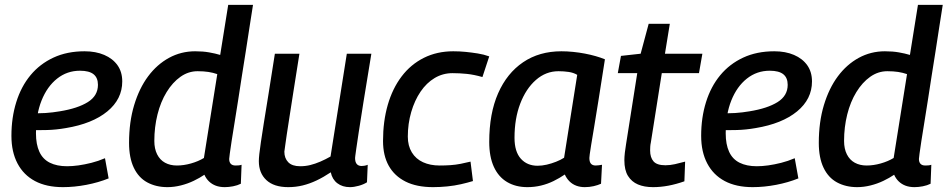

<svg xmlns="http://www.w3.org/2000/svg" viewBox="-20 -760 3899 790"><path d="M111 -295Q138 -293 167.5 -295Q197 -297 226 -302Q300 -314 341.5 -340Q383 -366 383 -411Q383 -440 365 -454.5Q347 -469 309 -469Q256 -469 215 -436.5Q174 -404 151 -346.5Q128 -289 128 -211Q128 -166 142 -135.5Q156 -105 185 -90.5Q214 -76 256 -76Q278 -76 303 -79.5Q328 -83 356 -90Q384 -97 412 -109L427 -26Q385 -9 335.5 0.5Q286 10 239 10Q171 10 124 -15Q77 -40 52 -87.5Q27 -135 27 -201Q27 -276 47 -340Q67 -404 105.5 -450.5Q144 -497 200 -523Q256 -549 328 -549Q374 -549 409 -534Q444 -519 463.5 -491.5Q483 -464 483 -425Q483 -352 421.5 -301.5Q360 -251 251 -233Q211 -226 174 -225Q137 -224 104 -225Z M905 10Q884 10 868 4Q852 -2 840 -13.5Q828 -25 821 -41Q802 -28 777 -16Q752 -4 724 3Q696 10 669 10Q622 10 586 -9.5Q550 -29 530.5 -70Q511 -111 511 -172Q511 -258 532 -327.5Q553 -397 589.5 -446Q626 -495 675.5 -522Q725 -549 783 -549Q815 -549 840.5 -544.5Q866 -540 886 -534L919 -740H1021Q1014 -699 1007 -650.5Q1000 -602 991.5 -550Q983 -498 975 -446Q967 -394 959.5 -345.5Q952 -297 945 -254.5Q938 -212 933 -179.5Q928 -147 925.5 -128Q923 -109 923 -106Q923 -93 929.5 -86Q936 -79 949 -79Q955 -79 961.5 -79.5Q968 -80 974 -82L971 -4Q957 3 939 6.5Q921 10 905 10ZM708 -79Q736 -79 766 -87.5Q796 -96 819 -110L874 -455Q857 -461 837.5 -464Q818 -467 793 -467Q755 -467 722.5 -444Q690 -421 665.5 -381Q641 -341 628 -289Q615 -237 615 -180Q615 -148 626.5 -125Q638 -102 659 -90.5Q680 -79 708 -79Z M1166 10Q1107 10 1076 -19Q1045 -48 1045 -97Q1045 -108 1047 -126.5Q1049 -145 1053.5 -175.5Q1058 -206 1065.5 -253.5Q1073 -301 1084.5 -371Q1096 -441 1111 -539H1212Q1197 -445 1187 -381Q1177 -317 1170.5 -275Q1164 -233 1160 -207Q1156 -181 1154 -165Q1152 -149 1150 -136Q1150 -109 1166 -92.5Q1182 -76 1215 -76Q1237 -76 1257 -81Q1277 -86 1298 -95Q1319 -104 1340 -116L1407 -539H1508Q1488 -418 1475.5 -340Q1463 -262 1456 -216Q1449 -170 1446 -148.5Q1443 -127 1442 -119.5Q1441 -112 1441 -110Q1441 -93 1448 -85Q1455 -77 1468 -77Q1472 -77 1479 -78Q1486 -79 1493 -82L1490 -10Q1476 -1 1456 4.5Q1436 10 1420 10Q1389 10 1368 -6Q1347 -22 1341 -51Q1311 -31 1282.5 -17.5Q1254 -4 1225.5 3Q1197 10 1166 10Z M1762 10Q1694 10 1648.5 -13Q1603 -36 1579.5 -78Q1556 -120 1556 -180Q1556 -261 1575.5 -328.5Q1595 -396 1632.5 -445.5Q1670 -495 1724 -522Q1778 -549 1845 -549Q1871 -549 1896 -546.5Q1921 -544 1946 -540Q1971 -536 1993 -528L1965 -443Q1930 -453 1900.5 -456Q1871 -459 1842 -459Q1802 -459 1768.5 -439Q1735 -419 1710.5 -383Q1686 -347 1672 -299Q1658 -251 1658 -198Q1658 -160 1674.5 -133Q1691 -106 1720.5 -92.5Q1750 -79 1789 -79Q1813 -79 1834 -80.5Q1855 -82 1875.5 -86Q1896 -90 1916 -95L1926 -15Q1903 -8 1876.5 -2Q1850 4 1820.5 7Q1791 10 1762 10Z M2386 10Q2367 10 2351 4Q2335 -2 2323 -14Q2311 -26 2304 -42Q2282 -27 2257.5 -15Q2233 -3 2206 3.5Q2179 10 2150 10Q2102 10 2066.5 -11Q2031 -32 2012 -73.5Q1993 -115 1993 -176Q1993 -293 2029.5 -376Q2066 -459 2132.5 -504Q2199 -549 2290 -549Q2313 -549 2338 -546.5Q2363 -544 2386.5 -539.5Q2410 -535 2431 -529Q2452 -523 2469 -516Q2454 -419 2443 -350.5Q2432 -282 2424.5 -236.5Q2417 -191 2412.5 -164.5Q2408 -138 2406.5 -125Q2405 -112 2405 -110Q2405 -94 2411.5 -86.5Q2418 -79 2431 -79Q2438 -79 2444 -80Q2450 -81 2457 -82L2453 -4Q2440 2 2422.5 6Q2405 10 2386 10ZM2301 -111 2355 -452Q2340 -461 2320 -464Q2300 -467 2278 -467Q2226 -467 2185 -431Q2144 -395 2120.5 -333.5Q2097 -272 2097 -193Q2097 -136 2123 -107Q2149 -78 2192 -78Q2210 -78 2229.5 -82.5Q2249 -87 2268 -94.5Q2287 -102 2301 -111Z M2799 -95 2796 -14Q2762 -2 2730 4Q2698 10 2667 10Q2631 10 2605 -1Q2579 -12 2564 -36Q2549 -60 2549 -101Q2549 -114 2551 -132Q2553 -150 2556 -167L2602 -459H2522L2535 -530L2616 -539L2649 -662H2736L2716 -539H2870L2856 -459H2703L2658 -174Q2656 -165 2655.5 -156.5Q2655 -148 2655 -141Q2655 -112 2669 -96Q2683 -80 2718 -80Q2737 -80 2757 -84.5Q2777 -89 2799 -95Z M2949 -295Q2976 -293 3005.5 -295Q3035 -297 3064 -302Q3138 -314 3179.5 -340Q3221 -366 3221 -411Q3221 -440 3203 -454.5Q3185 -469 3147 -469Q3094 -469 3053 -436.5Q3012 -404 2989 -346.5Q2966 -289 2966 -211Q2966 -166 2980 -135.5Q2994 -105 3023 -90.5Q3052 -76 3094 -76Q3116 -76 3141 -79.5Q3166 -83 3194 -90Q3222 -97 3250 -109L3265 -26Q3223 -9 3173.5 0.5Q3124 10 3077 10Q3009 10 2962 -15Q2915 -40 2890 -87.5Q2865 -135 2865 -201Q2865 -276 2885 -340Q2905 -404 2943.5 -450.5Q2982 -497 3038 -523Q3094 -549 3166 -549Q3212 -549 3247 -534Q3282 -519 3301.5 -491.5Q3321 -464 3321 -425Q3321 -352 3259.5 -301.5Q3198 -251 3089 -233Q3049 -226 3012 -225Q2975 -224 2942 -225Z M3743 10Q3722 10 3706 4Q3690 -2 3678 -13.5Q3666 -25 3659 -41Q3640 -28 3615 -16Q3590 -4 3562 3Q3534 10 3507 10Q3460 10 3424 -9.5Q3388 -29 3368.5 -70Q3349 -111 3349 -172Q3349 -258 3370 -327.5Q3391 -397 3427.5 -446Q3464 -495 3513.5 -522Q3563 -549 3621 -549Q3653 -549 3678.5 -544.5Q3704 -540 3724 -534L3757 -740H3859Q3852 -699 3845 -650.5Q3838 -602 3829.5 -550Q3821 -498 3813 -446Q3805 -394 3797.5 -345.5Q3790 -297 3783 -254.5Q3776 -212 3771 -179.5Q3766 -147 3763.5 -128Q3761 -109 3761 -106Q3761 -93 3767.5 -86Q3774 -79 3787 -79Q3793 -79 3799.5 -79.5Q3806 -80 3812 -82L3809 -4Q3795 3 3777 6.5Q3759 10 3743 10ZM3546 -79Q3574 -79 3604 -87.5Q3634 -96 3657 -110L3712 -455Q3695 -461 3675.5 -464Q3656 -467 3631 -467Q3593 -467 3560.5 -444Q3528 -421 3503.5 -381Q3479 -341 3466 -289Q3453 -237 3453 -180Q3453 -148 3464.5 -125Q3476 -102 3497 -90.5Q3518 -79 3546 -79Z"/></svg>

Font: Georama ExtraCondensed Thin Medium
Style: Italic
Weight: 500
Italic angle: -9°
Version: Version 1.001